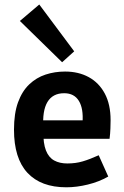

<svg xmlns="http://www.w3.org/2000/svg" viewBox="-20 -810 541 837"><path d="M269.3 6.5Q158.4 6.5 99.7 -56.6Q41 -119.7 41 -244.8Q41 -315.5 58.6 -364Q76.3 -412.5 107.4 -442.1Q138.4 -471.7 178.6 -484.9Q218.8 -498.1 263.6 -498.1Q322.1 -498.1 366.8 -473.8Q411.5 -449.4 436.8 -402.2Q462.1 -355 462.1 -286.1Q462.1 -274 461.3 -250.2Q460.5 -226.3 457.6 -204.8H124L169.1 -237.4Q168.1 -184.8 180.3 -154.1Q192.4 -123.4 216.2 -110.4Q239.9 -97.4 273.4 -97.4Q310 -97.4 340.6 -106.5Q371.3 -115.5 410.3 -133.2L451.9 -40.4Q411.8 -17.4 363 -5.5Q314.2 6.5 269.3 6.5ZM339.7 -226.4V-275.7Q344.3 -336.8 323.8 -370.2Q303.4 -403.6 259.8 -403.6Q209.8 -403.6 186.8 -365.3Q163.9 -326.9 169.1 -251.9L124 -285.4H376.3ZM250.8 -538.7 66.7 -718.6 151.2 -790.4 303.5 -586.2Z"/></svg>

Font: Anaheim
Style: Regular
Weight: 400
Designer: Vernon Adams
Foundry: Vernon Adams
Version: Version 2.001